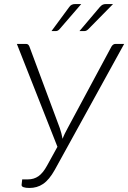

<svg xmlns="http://www.w3.org/2000/svg" viewBox="-20 -925 635 951"><path d="M118.5 -36.5Q148 -36.5 170.5 -52.2Q193 -68 213 -104.5L264.5 -198L63.5 -707.5H108.5Q115.5 -707.5 119.2 -704.2Q123 -701 125.5 -695L276 -291Q280.5 -278 284 -264.5Q287.5 -251 290 -237.5Q295 -251 301.5 -264.2Q308 -277.5 315.5 -291L532.5 -695Q536 -700.5 540.8 -704Q545.5 -707.5 552.5 -707.5H595L251.5 -84Q237.5 -59 223.2 -41.8Q209 -24.5 193.5 -14Q178 -3.5 161.2 1.2Q144.5 6 126 6Q107 6 96.5 2.2Q86 -1.5 87 -10L90 -36.5ZM382.5 -905 274 -779.5Q266 -771 256 -771H235L322 -889Q327.5 -897.5 334.8 -901.2Q342 -905 353 -905ZM540 -905 416.5 -779.5Q407.5 -771 397.5 -771H373.5L473.5 -889Q480.5 -897.5 487.5 -901.2Q494.5 -905 505.5 -905Z"/></svg>

Font: Lato Light
Style: Italic
Weight: 300
Italic angle: -7°
Designer: Lukasz Dziedzic
Foundry: tyPoland Lukasz Dziedzic
Version: Version 2.007; 2014-02-27